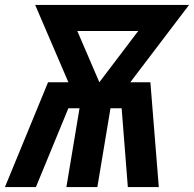

<svg xmlns="http://www.w3.org/2000/svg" viewBox="-27 -755 783 775"><path d="M-7 0H118L249 -318H294L241 0H366L419 -318H464L489 0H614L580 -423H499L736 -735H115L249 -423H167ZM374 -423 285 -630H531Z"/></svg>

Font: Iosevka Sparkle
Style: Bold Italic
Weight: 700
Italic angle: -9°
Designer: Belleve Invis
Foundry: Belleve Invis
Version: Version 4.5.0; ttfautohint (v1.8.3)